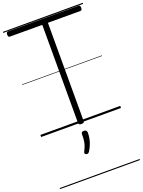

<svg xmlns="http://www.w3.org/2000/svg" viewBox="-261 -1121 1288 1733"><g transform="rotate(-20 383.5 -255.0)"><path d="M383 14Q356 14 356 -5V-948H44Q37 -948 32.5 -953.5Q28 -959 28 -973Q28 -987 32.5 -992.5Q37 -998 44 -998H722Q730 -998 734.5 -992.5Q739 -987 739 -973Q739 -960 734.5 -954Q730 -948 722 -948H410V-5Q410 5 404 9.5Q398 14 383 14ZM329 284Q318 279 317 272.5Q316 266 322 253Q335 228 342 207Q349 186 352 162Q355 138 355 103Q355 92 361 85.5Q367 79 380 79Q395 79 402.5 87Q410 95 410 107Q410 134 404.5 163Q399 192 387.5 219.5Q376 247 361 271Q354 281 347 284.5Q340 288 329 284ZM0 490H767V500H0ZM0 -20H767V0H0ZM0 -505H767V-500H0ZM0 -1010H767V-1000H0Z"/></g></svg>

Font: Playwrite NG Modern Guides
Style: Regular
Weight: 400
Designer: Veronika Burian, José Scaglione
Foundry: TypeTogether
Version: Version 1.003